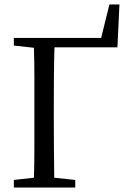

<svg xmlns="http://www.w3.org/2000/svg" viewBox="-20 -840 583 860"><path d="M42 0V-34L132 -44Q134 -106 134 -175Q134 -244 134 -312V-359Q134 -425 134 -493.5Q134 -562 132 -626L42 -636V-670H433L470 -820H515L506 -628H224Q222 -564 221.5 -495.5Q221 -427 221 -359V-312Q221 -244 221.5 -175.5Q222 -107 223 -44L317 -34V0Z"/></svg>

Font: Source Serif 4 Subhead
Style: Regular
Weight: 400
Designer: Frank Grießhammer
Foundry: Adobe Systems Incorporated
Version: Version 4.004;hotconv 1.0.117;makeotfexe 2.5.65602